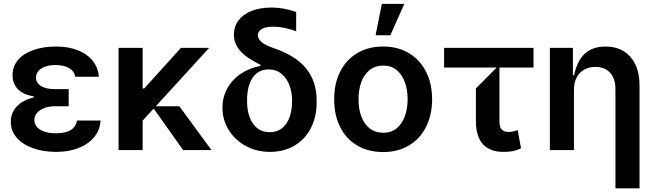

<svg xmlns="http://www.w3.org/2000/svg" viewBox="-20 -801 3494 1025"><path d="M346.6 -325.3V-233.7H273.4Q242.5 -233.7 217.5 -224.6Q192.5 -215.6 177.9 -198.7Q163.4 -181.8 163.4 -159.1Q163.4 -139.6 177 -123.6Q190.7 -107.6 216.4 -98.5Q242.2 -89.5 277 -89.5Q329.5 -89.5 357.2 -106.4Q384.9 -123.2 391.3 -157.7H517Q513.5 -105.5 481.5 -67.6Q449.6 -29.8 397 -9.9Q344.5 9.9 280.5 9.9Q211.6 9.9 156.2 -9.8Q100.9 -29.5 69.2 -65.9Q37.6 -102.3 37.6 -150.6Q37.6 -198.5 69.2 -232.4Q100.9 -266.3 159.8 -280.9V-286.6Q100.1 -296.9 73.5 -326.9Q46.9 -356.9 46.9 -399.1Q46.9 -446.4 76.3 -481Q105.8 -515.6 158.7 -534.1Q211.6 -552.6 279.8 -552.6Q343.4 -552.6 393.6 -533.4Q443.9 -514.2 473.9 -477.6Q503.9 -441.1 507.8 -391.3H381.4Q376.8 -421.5 348.5 -437.7Q320.3 -453.8 274.9 -453.8Q243.3 -453.8 220 -445Q196.7 -436.1 184.5 -420.8Q172.2 -405.5 171.9 -386.4Q172.6 -358.3 198.9 -341.8Q225.1 -325.3 273.4 -325.3Z M1108.7 0H957.4L800.4 -221.6L741.5 -157V0H612.9V-545.5H741.5V-328.8H750L946 -545.5H1096.6L811.8 -233.7H937.5Z M1429 -760.7Q1463.4 -760.7 1494.3 -755Q1525.2 -749.3 1561.1 -737.2V-634.2Q1536.6 -643.8 1503 -651.1Q1469.5 -658.4 1437.5 -658.4Q1397.7 -658.4 1377.1 -646.3Q1356.5 -634.2 1356.5 -612.9Q1356.5 -594.5 1375.7 -577.1Q1394.9 -559.7 1443.2 -543.3Q1559.3 -503.9 1614.9 -434.7Q1670.5 -365.4 1670.5 -264.2V-254.3Q1670.5 -177.9 1639.7 -117.7Q1609 -57.5 1552.4 -23.8Q1495.7 9.9 1420.5 9.9Q1350.5 9.9 1292.6 -21.5Q1234.7 -52.9 1201.2 -106.9Q1167.6 -160.9 1167.6 -225.5Q1167.6 -281.6 1193.2 -328.5Q1218.8 -375.4 1264.7 -406.6Q1310.7 -437.9 1370.4 -448.9V-455.3Q1296.5 -490.8 1262.6 -529.3Q1228.7 -567.8 1228.7 -616.5Q1228.7 -659.4 1253 -691.9Q1277.3 -724.4 1322.6 -742.5Q1367.9 -760.7 1429 -760.7ZM1299 -259.9Q1299 -212.4 1312.7 -175.1Q1326.3 -137.8 1353.5 -116.5Q1380.7 -95.2 1420.5 -95.2Q1459.2 -95.2 1485.8 -116.5Q1512.4 -137.8 1525.7 -174.9Q1539.1 -212 1539.1 -259.9V-268.5Q1539.1 -307.5 1525.4 -344.8Q1511.7 -382.1 1483.5 -406.2Q1455.3 -430.4 1414.1 -430.4Q1375.7 -430.4 1350 -409.3Q1324.2 -388.1 1311.6 -351.6Q1299 -315 1299 -268.5Z M1764.2 -270.6Q1763.8 -354.4 1795.8 -418.3Q1827.8 -482.2 1887.1 -517.4Q1946.4 -552.6 2025.6 -552.6Q2104 -552.6 2163 -517.4Q2221.9 -482.2 2254.3 -418.3Q2286.6 -354.4 2286.9 -270.6Q2286.6 -186.8 2254.3 -123Q2221.9 -59.3 2163 -24.3Q2104 10.7 2025.6 10.7Q1946.4 10.7 1887.1 -24.3Q1827.8 -59.3 1795.8 -123Q1763.8 -186.8 1764.2 -270.6ZM2156.2 -271.3Q2155.9 -322.1 2141.2 -362.7Q2126.4 -403.4 2097.3 -427.2Q2068.2 -451 2026.3 -451Q1983.3 -451 1953.5 -427.2Q1923.7 -403.4 1908.7 -362.7Q1893.8 -322.1 1894.2 -271.3Q1893.8 -220.2 1908.7 -179.7Q1923.7 -139.2 1953.3 -115.8Q1983 -92.3 2026.3 -92.3Q2068.2 -92.3 2097.3 -115.8Q2126.4 -139.2 2141.2 -179.7Q2155.9 -220.2 2156.2 -271.3ZM2063.9 -612.9H1985.1L2018.5 -780.5H2138.5Z M2520.6 -156.2V-328.8L2631.4 -440.3H2350.9V-545.5H2828.1V-440.3H2646.3V-154.1Q2646.3 -120.4 2659.4 -108.5Q2672.6 -96.6 2696 -96.6Q2707 -96.6 2715.4 -98.4Q2723.7 -100.1 2735.8 -104L2743.6 -106.5L2761.4 -9.9Q2739.3 1.8 2717.9 5.9Q2696.4 9.9 2667.6 9.9Q2595.9 9.9 2558.2 -31.1Q2520.6 -72.1 2520.6 -156.2Z M3044 0H2915.5V-545.5H3038.4V-399.1H3044.7Q3062.1 -479.4 3103.5 -516Q3144.9 -552.6 3213.1 -552.6Q3267.4 -552.6 3308.1 -528.4Q3348.7 -504.3 3371.3 -457.9Q3393.8 -411.6 3394.2 -347.3V204.5H3265.6V-327.4Q3265.3 -363.6 3252.5 -389.9Q3239.7 -416.2 3215.7 -430Q3191.8 -443.9 3159.1 -443.9Q3125 -443.9 3098.7 -429.2Q3072.4 -414.4 3058.1 -386.4Q3043.7 -358.3 3044 -319.6Z"/></svg>

Font: Riot Sans
Style: Bold
Weight: 600
Designer: Rasmus Andersson
Foundry: rsms
Version: Version 4.001